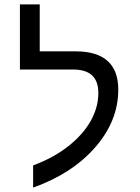

<svg xmlns="http://www.w3.org/2000/svg" viewBox="-20 -833 640 875"><path d="M130.9 -79.1Q224.1 -113.8 291 -166.5Q357.9 -219.2 393.1 -281.5Q428.2 -343.8 428.2 -409.2Q428.2 -516.1 314 -516.1H70.8V-813H161.1V-599.1H323.2Q519 -599.1 519 -424.8Q519 -282.2 414.1 -161.9Q309.1 -41.5 130.9 22Z"/></svg>

Font: Cousine
Style: Regular
Weight: 400
Monospace: yes
Designer: Steve Matteson
Foundry: Monotype Imaging Inc.
Version: Version 1.21